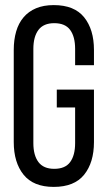

<svg xmlns="http://www.w3.org/2000/svg" viewBox="-20 -727 423 754"><path d="M191 -707C164.3 -707 141.2 -702.8 121.5 -694.5C101.8 -686.2 85.5 -674.3 72.5 -659C59.5 -643.7 49.8 -625.2 43.5 -603.5C37.2 -581.8 34 -557.7 34 -531V-169C34 -115.7 46.8 -73 72.5 -41C98.2 -9 137.7 7 191 7C245 7 284.8 -9 310.5 -41C336.2 -73 349 -115.7 349 -169V-375H203V-305H275V-165C275 -133 268.5 -108.2 255.5 -90.5C242.5 -72.8 221.7 -64 193 -64C165 -64 144.3 -72.8 131 -90.5C117.7 -108.2 111 -133 111 -165V-535C111 -567 117.7 -591.8 131 -609.5C144.3 -627.2 165 -636 193 -636C221.7 -636 242.5 -627.2 255.5 -609.5C268.5 -591.8 275 -567 275 -535V-471H349V-531C349 -584.3 336.2 -627 310.5 -659C284.8 -691 245 -707 191 -707Z"/></svg>

Font: SVN-Bebas Neue
Style: Regular
Weight: 400
Designer: Ryoichi Tsunekawa
Foundry: Ryoichi Tsunekawa
Version: Version 001.003